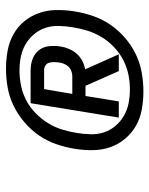

<svg xmlns="http://www.w3.org/2000/svg" viewBox="51 -981 498 640"><g transform="rotate(-90 300.0 -661.0)"><path d="M228 -514 276 -808H385Q405 -808 423 -801.5Q441 -795 452.5 -780.5Q464 -766 466 -746.5Q468 -727 465 -708Q463 -694 457 -680Q451 -666 441 -654.5Q431 -643 417.5 -636Q404 -629 389 -626L439 -514H383L334 -625H300L282 -514ZM367 -669Q375 -669 384 -672.5Q393 -676 399 -683Q405 -690 408 -698.5Q411 -707 412 -715Q413 -723 413 -731.5Q413 -740 410.5 -747.5Q408 -755 401 -759Q394 -763 386 -763H323L307 -669ZM315 -432Q284 -432 254.5 -437.5Q225 -443 200.5 -457Q176 -471 157.5 -493Q139 -515 129.5 -542Q120 -569 119.5 -599.5Q119 -630 124 -661Q129 -692 139.5 -722.5Q150 -753 168.5 -780Q187 -807 213 -829Q239 -851 268 -865Q297 -879 328.5 -884.5Q360 -890 391 -890Q422 -890 451.5 -884.5Q481 -879 506 -865Q531 -851 549 -829Q567 -807 576.5 -780Q586 -753 586.5 -722.5Q587 -692 582 -661Q577 -630 566.5 -599.5Q556 -569 537.5 -542Q519 -515 493.5 -493Q468 -471 438.5 -457Q409 -443 377.5 -437.5Q346 -432 315 -432ZM322 -477Q347 -477 371.5 -482Q396 -487 419.5 -499Q443 -511 463 -530Q483 -549 496.5 -571.5Q510 -594 517.5 -618Q525 -642 529 -667Q533 -691 533.5 -714.5Q534 -738 527 -759Q520 -780 505.5 -797Q491 -814 472 -825Q453 -836 431 -840.5Q409 -845 385 -845Q360 -845 335 -840Q310 -835 286.5 -823Q263 -811 243.5 -792Q224 -773 210 -750.5Q196 -728 188.5 -704Q181 -680 177 -655Q173 -631 172.5 -607.5Q172 -584 179 -563Q186 -542 200.5 -525Q215 -508 234 -497Q253 -486 275.5 -481.5Q298 -477 322 -477Z"/></g></svg>

Font: Iosevka Aile Oblique
Style: Bold
Weight: 700
Italic angle: -9°
Designer: Belleve Invis
Foundry: Belleve Invis
Version: Version 31.1.0; ttfautohint (v1.8.4)